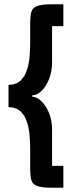

<svg xmlns="http://www.w3.org/2000/svg" viewBox="-20 -753 318 903"><path d="M278 130H226Q177 130 155 122Q133 114 127.5 94Q122 74 122 37V-53Q122 -88 118.5 -122.5Q115 -157 104.5 -185.5Q94 -214 74 -231.5Q54 -249 20 -249V-354Q54 -354 74 -371.5Q94 -389 104.5 -417.5Q115 -446 118.5 -481Q122 -516 122 -550V-640Q122 -677 127.5 -697Q133 -717 155 -725Q177 -733 226 -733H278V-630H225V-461Q225 -415 210 -379Q195 -343 173.5 -323.5Q152 -304 132 -305V-298Q152 -298 173.5 -278Q195 -258 210 -223Q225 -188 225 -142V27H278Z"/></svg>

Font: Karantina
Style: Bold
Weight: 700
Designer: Rony Koch
Foundry: Rony Koch
Version: Version 1.000; ttfautohint (v1.8.3)